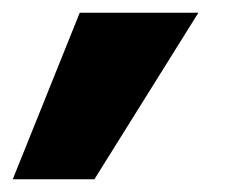

<svg xmlns="http://www.w3.org/2000/svg" viewBox="-69 -137 374 301"><path d="M-49 144 56 -117H242L79 144Z"/></svg>

Font: Ysabeau Office Black
Style: Italic
Weight: 900
Italic angle: -12°
Designer: Christian Thalmann (Catharsis Fonts)
Version: Version 2.001;gftools[0.9.30]; featfreeze: tnum,lnum,ss02